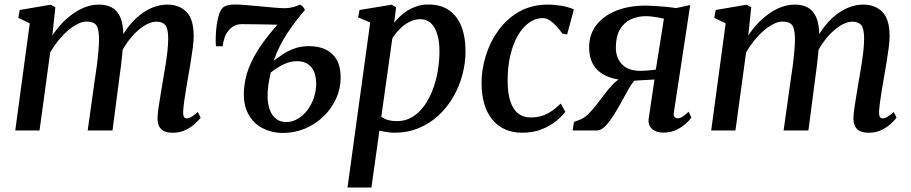

<svg xmlns="http://www.w3.org/2000/svg" viewBox="-20 -581 4056 855"><path d="M226.5 -549 213 -422.5Q231 -450.5 254.5 -475.5Q278 -500.5 305 -519.8Q332 -539 361.2 -549.8Q390.5 -560.5 420.5 -560.5Q456.5 -560.5 480.5 -546.2Q504.5 -532 516.8 -501.5Q529 -471 529.5 -422.5Q530 -416.5 529.5 -409Q529 -401.5 528.2 -393.5Q527.5 -385.5 526.5 -377L510.5 -394Q528 -431 551.5 -461.5Q575 -492 602.8 -514Q630.5 -536 661.5 -548.2Q692.5 -560.5 726 -560.5Q778 -560.5 810.2 -528Q842.5 -495.5 842.5 -420.5Q842.5 -400.5 838.8 -370.2Q835 -340 829.5 -307Q824 -274 819 -245Q814.5 -219 809.5 -190Q804.5 -161 800.8 -133.8Q797 -106.5 795.5 -85Q795 -68 799 -61Q803 -54 810.5 -54Q821 -54 832.5 -60.5Q844 -67 861 -82.5L873.5 -57Q867.5 -48.5 851 -32.5Q834.5 -16.5 809 -3.2Q783.5 10 749.5 10Q723.5 10 708.5 1.8Q693.5 -6.5 687.2 -21.5Q681 -36.5 681.5 -56Q682 -74.5 686 -102.5Q690 -130.5 695.5 -162Q701 -193.5 705.5 -222.5Q710.5 -251 716 -284Q721.5 -317 725.2 -349.5Q729 -382 729 -409.5Q729 -453 716.5 -468.8Q704 -484.5 676.5 -484.5Q656.5 -484.5 633.2 -472.5Q610 -460.5 586.8 -438.5Q563.5 -416.5 543.2 -387Q523 -357.5 508.5 -323L528.5 -388.5Q527 -366.5 524.5 -341Q522 -315.5 519 -290Q516 -264.5 512.5 -241.5L481 0H370.5L401.5 -221Q406 -250 410.5 -283.2Q415 -316.5 418 -349.2Q421 -382 421 -408.5Q420.5 -454 408.2 -469.5Q396 -485 365.5 -485Q346.5 -485 325 -474Q303.5 -463 281.2 -443.8Q259 -424.5 239 -399.8Q219 -375 203.5 -347.5L156 0H48L112.5 -477L61.5 -501.5L68 -536.5L205.5 -560Z M972 -375H941.5Q940 -393 940.8 -419.2Q941.5 -445.5 945.5 -473Q949.5 -500.5 957.2 -522Q965 -543.5 977.5 -551Q983.5 -554.5 996 -557.8Q1008.5 -561 1027 -561Q1044 -561 1074.2 -558.5Q1104.5 -556 1138.5 -552.8Q1172.5 -549.5 1202.2 -547Q1232 -544.5 1248 -544.5Q1267.5 -544.5 1286 -549.5Q1304.5 -554.5 1315 -560.5Q1319 -559 1322.5 -556.5Q1326 -554 1330 -549.5Q1334 -545 1338 -536.5Q1294.5 -486 1259 -432.5Q1223.5 -379 1198.5 -310.5Q1218 -325 1240.5 -340Q1263 -355 1291.5 -365.2Q1320 -375.5 1357 -375.5Q1399.5 -375.5 1431 -360.2Q1462.5 -345 1479.8 -314.2Q1497 -283.5 1497 -236.5Q1497 -186 1476.2 -141Q1455.5 -96 1419.8 -61.8Q1384 -27.5 1337.8 -8.2Q1291.5 11 1240.5 11Q1186.5 11 1143.8 -13.2Q1101 -37.5 1080 -85.2Q1059 -133 1069 -204Q1075 -251.5 1096.8 -299.2Q1118.5 -347 1153.8 -395Q1189 -443 1234.5 -492L1223 -471.5Q1221 -471 1206.2 -471.2Q1191.5 -471.5 1170.2 -472Q1149 -472.5 1126 -472.8Q1103 -473 1084.2 -473.2Q1065.5 -473.5 1056.5 -473.5Q1037.5 -473.5 1022.2 -465.5Q1007 -457.5 996 -443Q985.5 -430.5 979.2 -411Q973 -391.5 972 -375ZM1254 -37.5Q1281.5 -37.5 1305.5 -51.5Q1329.5 -65.5 1348 -89.5Q1366.5 -113.5 1377.2 -144.5Q1388 -175.5 1388 -208.5Q1388 -238.5 1378.8 -261Q1369.5 -283.5 1350.5 -296Q1331.5 -308.5 1303 -308.5Q1278.5 -308.5 1257.2 -300.5Q1236 -292.5 1218.2 -281Q1200.5 -269.5 1186 -258.5Q1179 -230.5 1175 -202Q1171 -173.5 1171.5 -146.5Q1173 -112.5 1183 -88Q1193 -63.5 1211.2 -50.5Q1229.5 -37.5 1254 -37.5Z M1527.5 254 1628.5 -481 1574.5 -503.5 1581 -536.5 1723.5 -560 1744 -549 1735 -479Q1751 -500.5 1773.8 -519Q1796.5 -537.5 1825.2 -549.2Q1854 -561 1887.5 -561Q1943 -561 1979.8 -535.2Q2016.5 -509.5 2034.8 -462.8Q2053 -416 2053 -352.5Q2053 -300.5 2039.2 -248.5Q2025.5 -196.5 1998.8 -150Q1972 -103.5 1933.5 -67.5Q1895 -31.5 1845.2 -10.8Q1795.5 10 1736 10Q1720 10 1702.8 7.2Q1685.5 4.5 1669.5 1L1634 254ZM1678 -61Q1691.5 -51 1709 -46.2Q1726.5 -41.5 1747 -41.5Q1786 -41.5 1816.5 -60.2Q1847 -79 1869.8 -110.8Q1892.5 -142.5 1907.5 -182.8Q1922.5 -223 1929.8 -266.8Q1937 -310.5 1937 -352.5Q1937 -396.5 1927.2 -428.5Q1917.5 -460.5 1898.8 -478Q1880 -495.5 1852 -495.5Q1825 -495.5 1801 -482.5Q1777 -469.5 1758 -449.8Q1739 -430 1727 -409.5Z M2305 10Q2221 10 2173 -47.8Q2125 -105.5 2124.5 -210Q2124 -269.5 2142.8 -331.2Q2161.5 -393 2198.8 -445Q2236 -497 2291.8 -528.8Q2347.5 -560.5 2420.5 -560.5Q2448.5 -560.5 2481 -555Q2513.5 -549.5 2535.5 -539L2505.5 -427.5L2484 -431.5Q2472 -449.5 2457.2 -465.2Q2442.5 -481 2427.2 -490.8Q2412 -500.5 2397.5 -500.5Q2364.5 -500.5 2335.8 -480Q2307 -459.5 2285.5 -421.8Q2264 -384 2252 -332Q2240 -280 2240.5 -218Q2241 -164 2253 -128.5Q2265 -93 2287.5 -75.5Q2310 -58 2343 -58Q2372.5 -58 2396 -66Q2419.5 -74 2439.2 -88Q2459 -102 2477 -120L2497.5 -83Q2484 -65 2457.8 -43Q2431.5 -21 2393.2 -5.5Q2355 10 2305 10Z M3046.5 -83.5 3059 -57.5Q3054 -49.5 3037 -33.2Q3020 -17 2994 -3.8Q2968 9.5 2934.5 9.5Q2902 9.5 2884.2 -6Q2866.5 -21.5 2868 -47.5L2894.5 -227Q2883 -226 2866.5 -225.2Q2850 -224.5 2833.2 -223.5Q2816.5 -222.5 2804.5 -221.5Q2792.5 -207.5 2780.2 -186.5Q2768 -165.5 2754.8 -140.5Q2741.5 -115.5 2725.5 -89Q2704 -52 2681.8 -26Q2659.5 0 2636.5 0H2530L2536 -38L2557 -46Q2578.5 -53 2597.8 -71.2Q2617 -89.5 2635.5 -113.5Q2654 -137.5 2672.5 -162.2Q2691 -187 2710.8 -207Q2730.5 -227 2752.5 -237L2771 -223.5Q2724 -225.5 2691.8 -237.8Q2659.5 -250 2640 -269.8Q2620.5 -289.5 2612 -314.8Q2603.5 -340 2603.5 -368.5Q2603 -425.5 2634.2 -467.5Q2665.5 -509.5 2722.5 -532.8Q2779.5 -556 2856 -556Q2872 -556 2895 -554.5Q2918 -553 2943 -550.8Q2968 -548.5 2990.5 -545L3053.5 -558.5L2980.5 -78Q2978.5 -64.5 2985 -59.2Q2991.5 -54 2997.5 -54Q3007 -54 3019 -61.2Q3031 -68.5 3046.5 -83.5ZM2900.5 -271 2936.5 -497.5Q2930 -499.5 2916 -502.2Q2902 -505 2885.5 -507Q2869 -509 2855.5 -509Q2820 -509 2789.5 -495Q2759 -481 2740.8 -450.2Q2722.5 -419.5 2722.5 -368.5Q2722.5 -323 2750.2 -294.2Q2778 -265.5 2832 -265.5Q2842.5 -265.5 2856.5 -266.5Q2870.5 -267.5 2882.8 -268.8Q2895 -270 2900.5 -271Z M3325.5 -549 3312 -422.5Q3330 -450.5 3353.5 -475.5Q3377 -500.5 3404 -519.8Q3431 -539 3460.2 -549.8Q3489.5 -560.5 3519.5 -560.5Q3555.5 -560.5 3579.5 -546.2Q3603.5 -532 3615.8 -501.5Q3628 -471 3628.5 -422.5Q3629 -416.5 3628.5 -409Q3628 -401.5 3627.2 -393.5Q3626.5 -385.5 3625.5 -377L3609.5 -394Q3627 -431 3650.5 -461.5Q3674 -492 3701.8 -514Q3729.5 -536 3760.5 -548.2Q3791.5 -560.5 3825 -560.5Q3877 -560.5 3909.2 -528Q3941.5 -495.5 3941.5 -420.5Q3941.5 -400.5 3937.8 -370.2Q3934 -340 3928.5 -307Q3923 -274 3918 -245Q3913.5 -219 3908.5 -190Q3903.5 -161 3899.8 -133.8Q3896 -106.5 3894.5 -85Q3894 -68 3898 -61Q3902 -54 3909.5 -54Q3920 -54 3931.5 -60.5Q3943 -67 3960 -82.5L3972.5 -57Q3966.5 -48.5 3950 -32.5Q3933.5 -16.5 3908 -3.2Q3882.5 10 3848.5 10Q3822.5 10 3807.5 1.8Q3792.5 -6.5 3786.2 -21.5Q3780 -36.5 3780.5 -56Q3781 -74.5 3785 -102.5Q3789 -130.5 3794.5 -162Q3800 -193.5 3804.5 -222.5Q3809.5 -251 3815 -284Q3820.5 -317 3824.2 -349.5Q3828 -382 3828 -409.5Q3828 -453 3815.5 -468.8Q3803 -484.5 3775.5 -484.5Q3755.5 -484.5 3732.2 -472.5Q3709 -460.5 3685.8 -438.5Q3662.5 -416.5 3642.2 -387Q3622 -357.5 3607.5 -323L3627.5 -388.5Q3626 -366.5 3623.5 -341Q3621 -315.5 3618 -290Q3615 -264.5 3611.5 -241.5L3580 0H3469.5L3500.5 -221Q3505 -250 3509.5 -283.2Q3514 -316.5 3517 -349.2Q3520 -382 3520 -408.5Q3519.5 -454 3507.2 -469.5Q3495 -485 3464.5 -485Q3445.5 -485 3424 -474Q3402.5 -463 3380.2 -443.8Q3358 -424.5 3338 -399.8Q3318 -375 3302.5 -347.5L3255 0H3147L3211.5 -477L3160.5 -501.5L3167 -536.5L3304.5 -560Z"/></svg>

Font: Merriweather 36pt Medium
Style: Italic
Weight: 500
Italic angle: -7.8°
Version: Version 2.101